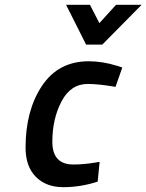

<svg xmlns="http://www.w3.org/2000/svg" viewBox="-20 -765 607 796"><path d="M404 -580H337L254 -745H353L392 -669L461 -745H567ZM348 -511Q405 -511 466 -492L487 -485L459 -405Q387 -417 344 -417Q273 -417 235 -344.5Q197 -272 197 -177.5Q197 -83 284 -83Q327 -83 375 -91L393 -94L385 -12Q314 11 242.5 11Q171 11 128.5 -32Q86 -75 86 -153Q86 -307 154 -409Q222 -511 348 -511Z"/></svg>

Font: Titillium Web
Style: SemiBold Italic
Weight: 600
Italic angle: -13°
Version: Version 1.001;PS 57.000;hotconv 1.0.70;makeotf.lib2.5.55311